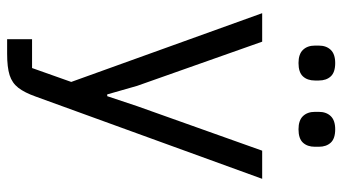

<svg xmlns="http://www.w3.org/2000/svg" viewBox="-231 -530 961 539"><g transform="rotate(90 249.5 -260.5)"><path d="M278 -165 403 -516H482L251 120Q240 151 226.5 168.5Q213 186 191 193Q169 200 131 200H90V130H171L210 20L17 -516H97L221 -165L245 -81H250ZM157 -618Q132 -618 120 -630.5Q108 -643 108 -664V-675Q108 -696 120 -708.5Q132 -721 157 -721Q183 -721 194.5 -708.5Q206 -696 206 -675V-664Q206 -643 194.5 -630.5Q183 -618 157 -618ZM343 -618Q318 -618 306 -630.5Q294 -643 294 -664V-675Q294 -696 306 -708.5Q318 -721 343 -721Q369 -721 380.5 -708.5Q392 -696 392 -675V-664Q392 -643 380.5 -630.5Q369 -618 343 -618Z"/></g></svg>

Font: IBM Plex Sans Var
Style: Regular
Weight: 400
Designer: Mike Abbink, Paul van der Laan, Pieter van Rosmalen
Foundry: Bold Monday
Version: Version 3.000